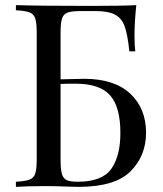

<svg xmlns="http://www.w3.org/2000/svg" viewBox="-20 -728 636 748"><path d="M549 -211Q549 -121 488.5 -60.5Q428 0 286 0L243 -1Q201 -3 160 -3Q84 -3 42 0V-20Q78 -22 94.5 -28Q111 -34 117 -51Q123 -68 123 -106V-602Q123 -640 117 -657Q111 -674 94.5 -680Q78 -686 42 -688V-708Q140 -705 332 -705Q458 -705 511 -708Q504 -642 504 -590Q504 -551 507 -528H484Q477 -593 466 -624.5Q455 -656 429 -670.5Q403 -685 350 -685H297Q261 -685 244.5 -679.5Q228 -674 222 -657Q216 -640 216 -602V-419L308 -421Q425 -421 487 -363.5Q549 -306 549 -211ZM449 -210Q449 -311 409 -356.5Q369 -402 274 -402Q239 -402 216 -401V-106Q216 -69 221 -51Q226 -33 239.5 -26.5Q253 -20 283 -20Q378 -20 413.5 -70Q449 -120 449 -210Z"/></svg>

Font: Playfair Display SC
Style: Regular
Weight: 400
Designer: Claus Eggers Sørensen
Foundry: Claus Eggers Sørensen
Version: Version 1.200; ttfautohint (v1.6)